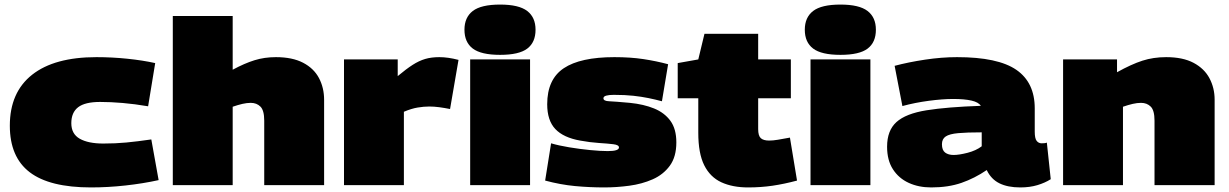

<svg xmlns="http://www.w3.org/2000/svg" viewBox="-20 -810 5377 840"><path d="M23 -260Q23 -406 120.5 -483Q218 -560 402 -560Q470 -560 537.5 -553Q605 -546 659 -534L628 -345Q569 -355 516.5 -359.5Q464 -364 418 -364Q352 -364 322 -341Q292 -318 292 -271Q292 -224 329 -203Q366 -182 432 -182Q485 -182 532.5 -186.5Q580 -191 642 -200L674 -22Q606 -7 529 1.5Q452 10 378 10Q197 10 110 -56.5Q23 -123 23 -260Z M736 0V-740H998V-505Q1050 -533 1093.5 -546.5Q1137 -560 1187 -560Q1259 -560 1306 -535.5Q1353 -511 1375.5 -468.5Q1398 -426 1398 -373V0H1136V-282Q1136 -327 1119.5 -343.5Q1103 -360 1077 -360Q1060 -360 1040.5 -355.5Q1021 -351 998 -343V0Z M1720 -550V-477Q1757 -508 1785 -526Q1813 -544 1840 -552Q1867 -560 1902 -560Q1940 -560 1986 -548L1949 -333Q1924 -338 1901.5 -341Q1879 -344 1858 -344Q1834 -344 1807 -339.5Q1780 -335 1747 -321V0H1485V-550Z M2168 -570Q2085 -570 2048.5 -597.5Q2012 -625 2012 -680Q2012 -734 2048.5 -762Q2085 -790 2168 -790Q2250 -790 2286.5 -762Q2323 -734 2323 -680Q2323 -625 2287 -597.5Q2251 -570 2168 -570ZM2037 0V-550H2299V0Z M2365 -20 2391 -183Q2425 -173 2470.5 -165.5Q2516 -158 2561.5 -153.5Q2607 -149 2639 -149Q2688 -149 2688 -165Q2688 -176 2663.5 -179Q2639 -182 2600 -184.5Q2561 -187 2518 -195Q2445 -208 2409.5 -245.5Q2374 -283 2374 -354Q2374 -463 2446.5 -511.5Q2519 -560 2668 -560Q2738 -560 2794.5 -551.5Q2851 -543 2903 -529L2876 -367Q2846 -375 2816.5 -381Q2787 -387 2751 -391Q2715 -395 2665 -395Q2644 -395 2632 -391.5Q2620 -388 2620 -380Q2620 -368 2645 -367Q2670 -366 2736 -360Q2796 -354 2841.5 -335.5Q2887 -317 2913 -281.5Q2939 -246 2939 -187Q2939 -124 2910.5 -85Q2882 -46 2835.5 -25.5Q2789 -5 2733.5 2.5Q2678 10 2624 10Q2559 10 2495.5 4Q2432 -2 2365 -20Z M3253 10Q3185 10 3136 -12.5Q3087 -35 3061 -87Q3035 -139 3035 -229V-380H2945V-534L3035 -550L3062 -662H3297V-550H3440V-380H3297V-245Q3297 -216 3308.5 -205.5Q3320 -195 3345 -195Q3362 -195 3382.5 -198.5Q3403 -202 3436 -208L3467 -20Q3411 -5 3360 2.5Q3309 10 3253 10Z M3657 -570Q3574 -570 3537.5 -597.5Q3501 -625 3501 -680Q3501 -734 3537.5 -762Q3574 -790 3657 -790Q3739 -790 3775.5 -762Q3812 -734 3812 -680Q3812 -625 3776 -597.5Q3740 -570 3657 -570ZM3526 0V-550H3788V0Z M3861 -168Q3861 -239 3902 -276Q3943 -313 4033.5 -327.5Q4124 -342 4271 -347Q4261 -363 4230 -370Q4199 -377 4150 -377Q4104 -377 4043.5 -369Q3983 -361 3928 -346L3894 -522Q3954 -538 4027 -549Q4100 -560 4167 -560Q4346 -560 4426.5 -504.5Q4507 -449 4507 -336V-234Q4507 -204 4515.5 -193.5Q4524 -183 4537 -183Q4542 -183 4548.5 -183.5Q4555 -184 4560 -186L4577 -26Q4552 -10 4518.5 0Q4485 10 4444 10Q4389 10 4352.5 -8Q4316 -26 4297 -66Q4244 -30 4186.5 -10Q4129 10 4054 10Q3999 10 3955.5 -10Q3912 -30 3886.5 -69.5Q3861 -109 3861 -168ZM4101 -179Q4101 -153 4115 -142.5Q4129 -132 4152 -132Q4176 -132 4213 -141.5Q4250 -151 4275 -170V-231Q4210 -231 4172 -227.5Q4134 -224 4117.5 -213Q4101 -202 4101 -179Z M4631 0V-550H4867V-494Q4930 -529 4978 -544.5Q5026 -560 5082 -560Q5155 -560 5202 -535Q5249 -510 5271.5 -467.5Q5294 -425 5294 -374V0H5031V-282Q5031 -327 5014.5 -343.5Q4998 -360 4972 -360Q4955 -360 4935.5 -355.5Q4916 -351 4893 -343V0Z"/></svg>

Font: Georama Extended Black
Style: Regular
Weight: 900
Width: 7
Designer: Jean-Baptiste Levee
Foundry: Production Type
Version: Version 1.000